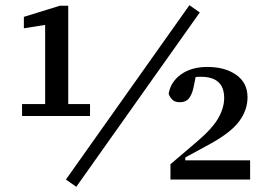

<svg xmlns="http://www.w3.org/2000/svg" viewBox="-20 -692 1024 740"><path d="M65 -245V-291H154V-596L72 -583V-627L211 -670H243V-291H327V-245ZM274 28 234 0 710 -672 750 -644ZM637 0V-59L739 -146Q799 -197 821.5 -237Q844 -277 844 -314Q844 -396 755 -396Q749 -396 744 -396Q739 -396 734 -395L725 -351Q719 -326 707.5 -312Q696 -298 673 -298Q653 -298 643 -309Q633 -320 630 -331Q638 -377 678 -405.5Q718 -434 779 -434Q847 -434 890.5 -403.5Q934 -373 934 -317Q934 -269 903 -226Q872 -183 793 -139L694 -85V-74H944V0Z"/></svg>

Font: Source Serif 4 Caption
Style: Regular
Weight: 400
Designer: Frank Grießhammer
Foundry: Adobe Systems Incorporated
Version: Version 4.004;hotconv 1.0.117;makeotfexe 2.5.65602